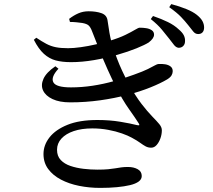

<svg xmlns="http://www.w3.org/2000/svg" viewBox="-20 -856 1040 936"><path d="M851 -623Q839 -624 829 -636Q819 -648 805 -667Q790 -686 769.5 -711Q749 -736 715 -763L726 -778Q767 -764 798.5 -748.5Q830 -733 851 -713Q869 -698 876 -684Q883 -670 882 -655Q882 -641 873.5 -632Q865 -623 851 -623ZM469 60Q415 60 365.5 50Q316 40 277 19.5Q238 -1 215 -32Q192 -63 192 -105Q192 -149 221.5 -186.5Q251 -224 309 -247.5Q367 -271 455 -271Q515 -271 566 -262.5Q617 -254 648 -246Q658 -244 659 -246.5Q660 -249 656 -255Q641 -279 609 -324Q577 -369 544 -434Q525 -472 504.5 -517.5Q484 -563 465 -611.5Q446 -660 429 -703Q422 -722 413 -731Q404 -740 381 -744Q368 -746 352 -747.5Q336 -749 321 -749L317 -764Q339 -781 362 -791Q385 -801 412 -801Q448 -801 474 -792Q500 -783 504 -758Q507 -742 510 -719.5Q513 -697 518 -673.5Q523 -650 530 -629Q540 -598 551 -569Q562 -540 575.5 -511Q589 -482 607 -448Q641 -387 670 -349.5Q699 -312 721.5 -289Q744 -266 756.5 -251Q769 -236 769 -221Q769 -201 762 -181.5Q755 -162 743.5 -149Q732 -136 717 -136Q702 -136 690 -142.5Q678 -149 663 -160Q648 -171 622 -185Q604 -195 574.5 -205.5Q545 -216 507.5 -223Q470 -230 430 -230Q378 -230 339.5 -217Q301 -204 279.5 -180.5Q258 -157 258 -126Q258 -95 276 -76Q294 -57 323.5 -47Q353 -37 387.5 -33Q422 -29 455 -29Q487 -29 507.5 -31Q528 -33 542.5 -35.5Q557 -38 571 -40Q585 -42 604 -42Q632 -42 651.5 -31Q671 -20 671 2Q671 18 656 29Q641 40 614 46.5Q587 53 550 56.5Q513 60 469 60ZM322 -357Q270 -357 236 -373Q202 -389 190 -415Q178 -441 192 -472Q206 -503 250 -533L265 -521Q227 -480 240 -455Q253 -430 326 -430Q378 -430 431 -438Q484 -446 535.5 -460.5Q587 -475 633 -492Q678 -508 701 -519.5Q724 -531 735.5 -537.5Q747 -544 753 -544Q770 -545 785.5 -542.5Q801 -540 811.5 -532Q822 -524 822 -509Q822 -499 816.5 -489Q811 -479 795 -469Q763 -450 713.5 -430Q664 -410 601.5 -393.5Q539 -377 468 -367Q397 -357 322 -357ZM326 -553Q283 -553 251.5 -561.5Q220 -570 194 -593.5Q168 -617 145 -662L157 -672Q184 -654 205.5 -642.5Q227 -631 251.5 -626Q276 -621 312 -621Q338 -621 374 -626Q410 -631 446.5 -639.5Q483 -648 511 -656Q561 -671 591.5 -686Q622 -701 638.5 -711Q655 -721 661 -721Q678 -721 693.5 -718.5Q709 -716 720 -708.5Q731 -701 731 -687Q731 -678 724.5 -668.5Q718 -659 705 -649Q686 -637 645.5 -620.5Q605 -604 551 -588.5Q497 -573 438.5 -563Q380 -553 326 -553ZM946 -690Q932 -690 922 -702.5Q912 -715 897 -734Q882 -753 862.5 -773.5Q843 -794 805 -821L815 -836Q856 -825 888 -812Q920 -799 939 -784Q959 -768 967 -753Q975 -738 975 -722Q975 -707 967.5 -698.5Q960 -690 946 -690Z"/></svg>

Font: Noto Serif KR SemiBold
Style: Regular
Weight: 600
Designer: Ryoko NISHIZUKA 西塚涼子 (kana & ideographs); Frank Grießhammer (Latin, Greek & Cyrillic); Wenlong ZHANG 张文龙 (bopomofo); San
Foundry: Adobe
Version: Version 2.003-H1;hotconv 1.1.1;makeotfexe 2.6.0